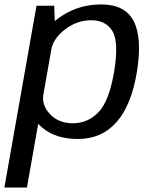

<svg xmlns="http://www.w3.org/2000/svg" viewBox="-66 -618 683 859"><path d="M-46.4 221H54.5L180.4 -491.6L176.4 -592.4H97.3ZM282.2 3.8Q388.9 3.8 455.4 -71.7Q521.9 -147.1 546.7 -297.4Q570.8 -447.8 532.4 -522.9Q494 -598.1 387.1 -598.1Q290.5 -598.1 214.2 -549.2Q137.9 -500.3 128.8 -447.7L163.2 -394.5Q171.9 -445.9 225.2 -486.6Q278.5 -527.4 341.7 -527.4Q408.6 -527.4 437.5 -477.9Q466.4 -428.4 444.5 -297Q422.1 -164.8 374.4 -115.7Q326.7 -66.5 260.3 -66.5Q196.6 -66.5 157.8 -107.3Q119 -148 128.4 -200.3L75.4 -146.2Q65.6 -93.5 125.5 -44.9Q185.4 3.8 282.2 3.8Z"/></svg>

Font: Anybody Thin
Style: Italic
Weight: 100
Italic angle: -10°
Designer: Tyler Finck
Foundry: Etcetera Type Company
Version: Version 1.114;gftools[0.9.25]